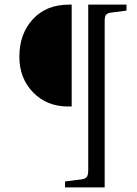

<svg xmlns="http://www.w3.org/2000/svg" viewBox="-20 -712 595 833"><path d="M64 -465.8Q64 -564.9 122.3 -628.4Q180.7 -691.9 278.8 -691.9H291V-250H274.9Q183.1 -250 123.5 -311.3Q64 -372.6 64 -465.8ZM262.2 75.2 335.9 65.9Q351.1 63.5 356.9 55.2Q362.8 46.9 362.8 25.9V-691.9H528.8V-666L460.9 -657.2Q445.8 -654.8 439.9 -647.7Q434.1 -640.6 434.1 -620.1V101.1H262.2Z"/></svg>

Font: Heuristica
Style: Regular
Weight: 400
Version: Version 1.0.2